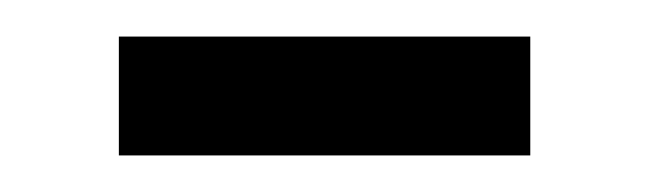

<svg xmlns="http://www.w3.org/2000/svg" viewBox="-20 -303 355 105"><path d="M270 -218V-283H45V-218Z"/></svg>

Font: STIX Two Text
Style: Regular
Weight: 400
Designer: Ross Mills, John Hudson & Paul Hanslow, Tiro Typeworks Ltd; with prior portions MicroPress Inc., and Coen Hoffman.
Foundry: Tiro Typeworks Ltd
Version: Version 2.13 b171